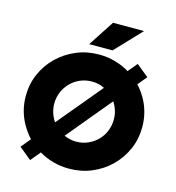

<svg xmlns="http://www.w3.org/2000/svg" viewBox="-122 -931 973 1059"><g transform="rotate(15 364.5 -402.0)"><path d="M364.6 13.2Q317.4 13.2 274 1Q230.6 -11.1 193.1 -33.3L146.5 22.9L76.4 -34.7L121.5 -89.6Q94.4 -118.8 74 -154.2Q53.5 -189.6 42.7 -229.5Q31.9 -269.4 31.9 -312.5Q31.9 -380.6 57.6 -439.6Q83.3 -498.6 129.2 -543.1Q175 -587.5 235.1 -612.8Q295.1 -638.2 364.6 -638.2Q412.5 -638.2 456.9 -625.7Q501.4 -613.2 538.9 -590.3L582.6 -643.1L652.8 -586.1L609.7 -534Q636.8 -504.9 656.6 -469.8Q676.4 -434.7 686.8 -395.1Q697.2 -355.6 697.2 -312.5Q697.2 -245.1 671.5 -186.1Q645.8 -127.1 600.3 -82.3Q554.9 -37.5 494.4 -12.2Q434 13.2 364.6 13.2ZM225.7 -213.9 436.8 -467.4Q420.8 -475.7 402.8 -479.9Q384.7 -484 364.6 -484Q329.2 -484 298.3 -470.8Q267.4 -457.6 244.1 -434Q220.8 -410.4 207.6 -379.2Q194.4 -347.9 194.4 -312.5Q194.4 -294.4 198.3 -277.1Q202.1 -259.7 209 -243.8Q216 -227.8 225.7 -213.9ZM364.6 -141Q400.7 -141 431.6 -154.5Q462.5 -168.1 485.8 -191.3Q509 -214.6 521.9 -245.8Q534.7 -277.1 534.7 -312.5Q534.7 -339.6 527.1 -363.9Q519.4 -388.2 505.6 -409L295.8 -156.2Q311.1 -149.3 328.8 -145.1Q346.5 -141 364.6 -141ZM295.8 -679.2 392.4 -827.1H569.4L429.2 -679.2Z"/></g></svg>

Font: Afacad Flux ExtraBold
Style: Regular
Weight: 800
Designer: Kristian Moeller
Foundry: Dicotype
Version: Version 1.100